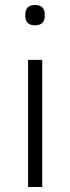

<svg xmlns="http://www.w3.org/2000/svg" viewBox="-20 -753 283 773"><path d="M121 -651Q101 -651 91.5 -661Q82 -671 82 -687V-697Q82 -713 91.5 -723Q101 -733 121 -733Q141 -733 150.5 -723Q160 -713 160 -697V-687Q160 -671 150.5 -661Q141 -651 121 -651ZM93 -512H150V0H93Z"/></svg>

Font: IBM Plex Sans KR Light
Style: Regular
Weight: 300
Designer: Mike Abbink; Paul van der Laan; Pieter van Rosmalen; Wujin Sim; Chorong Kim; Dohee Lee;
Foundry: Sandoll Inc.
Version: Version 1.001